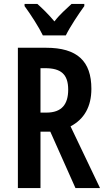

<svg xmlns="http://www.w3.org/2000/svg" viewBox="-20 -957 536 977"><path d="M198 -777H315C336 -820 380 -886 409 -926V-937H344C315 -909 287 -887 257 -848C228 -883 193 -917 170 -937H105V-926C136 -884 179 -817 198 -777ZM214 -714H71V0H186V-287H236L364 0H489L339 -314C409 -351 445 -415 445 -505C445 -646 373 -714 214 -714ZM210 -610C289 -610 327 -580 327 -501C327 -427 295 -384 216 -384H186V-610Z"/></svg>

Font: Noto Sans Gujarati ExtraCondensed SemiBold
Style: Regular
Weight: 600
Width: 2
Designer: Jelle Bosma - Monotype Design Team, Universal Thirst
Foundry: Monotype Imaging Inc.
Version: Version 2.106